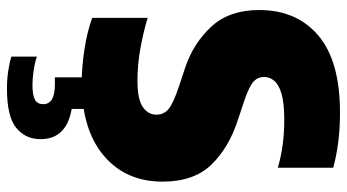

<svg xmlns="http://www.w3.org/2000/svg" viewBox="-248 -542 1020 565"><g transform="rotate(90 262.5 -260.0)"><path d="M223 10Q178 10 125.8 2Q73.5 -6 33 -21V-184Q74.5 -171.5 122.2 -162.8Q170 -154 218 -154Q273 -154 295.5 -169.8Q318 -185.5 318 -210Q318 -230.5 302.5 -244.5Q287 -258.5 238 -275L178 -295Q107 -319 58.5 -371.8Q10 -424.5 10 -512Q10 -622.5 85 -686.2Q160 -750 312 -750Q359.5 -750 401 -744.5Q442.5 -739 474 -730V-567Q410.5 -586 333 -586Q283 -586 255.8 -577.8Q228.5 -569.5 217.8 -556Q207 -542.5 207 -527Q207 -508.5 220 -496Q233 -483.5 275 -469L335 -449Q417 -422 466 -370.5Q515 -319 515 -228Q515 -119.5 438.5 -54.8Q362 10 223 10ZM242 230Q214.5 230 190.5 226.5Q166.5 223 147 217V142Q166.5 148.5 190.2 151.8Q214 155 231 155Q259.5 155 273.2 148Q287 141 287 123Q287 89 229 89H208V-10H301V39.5Q390 55 390 131Q390 176 356.5 203Q323 230 242 230Z"/></g></svg>

Font: Encode Sans Condensed Condensed Black
Style: Regular
Weight: 900
Width: 3
Designer: Multiple Designers
Foundry: Impallari Type
Version: Version 3.000; ttfautohint (v1.8.3) -l 8 -r 50 -G 200 -x 14 